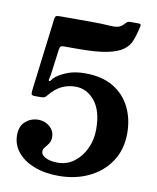

<svg xmlns="http://www.w3.org/2000/svg" viewBox="-88 -850 757 927"><g transform="rotate(10 291.0 -386.0)"><path d="M31.5 -149Q31.5 -194.5 58.5 -217.2Q85.5 -240 120.5 -240Q153.5 -240 176.8 -219.5Q200 -199 200 -169.5Q200 -149 191.2 -136.5Q182.5 -124 174 -114.2Q165.5 -104.5 165.5 -93Q165.5 -74.5 189 -63.2Q212.5 -52 247.5 -52Q292 -52 327 -78Q362 -104 382.5 -147.2Q403 -190.5 403 -242.5Q403 -333.5 364.2 -381Q325.5 -428.5 270 -428.5Q234 -428.5 202.8 -413.8Q171.5 -399 143.5 -364.5Q137.5 -357 131.8 -353.2Q126 -349.5 112 -349.5H85.5Q68 -349.5 66.5 -355.8Q65 -362 66.5 -376L110.5 -730.5Q112 -743.5 116.8 -746.8Q121.5 -750 135.5 -750H288.5Q341 -750 371 -747.5Q401 -745 418.5 -748.5Q436 -752 451.5 -770Q456 -774.5 460.2 -778.2Q464.5 -782 475 -782H515.5Q529.5 -782 527 -771L522 -750Q515 -719.5 504.2 -693.8Q493.5 -668 467.2 -649.2Q441 -630.5 389.2 -620.2Q337.5 -610 249 -610H181.5Q169 -610 164.5 -606.5Q160 -603 158.5 -591.5L143 -474Q141 -458 137.8 -446.8Q134.5 -435.5 137.5 -434Q143 -431 147.8 -439.5Q152.5 -448 165 -457.5Q189 -475.5 223.2 -487.8Q257.5 -500 304.5 -500Q387.5 -500 442.8 -466.8Q498 -433.5 526 -376.8Q554 -320 554 -250Q554 -170 515.5 -111.8Q477 -53.5 411.2 -21.8Q345.5 10 262.5 10Q194 10 141.8 -10.5Q89.5 -31 60.5 -67Q31.5 -103 31.5 -149Z"/></g></svg>

Font: Besley*
Style: Bold
Weight: 700
Designer: Owen Earl
Foundry: indestructible type*
Version: Version 2.000; ttfautohint (v1.8.3)